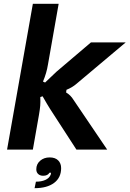

<svg xmlns="http://www.w3.org/2000/svg" viewBox="-20 -783 678 1005"><path d="M17 0 152 -763H287L231 -445Q224 -401 205 -356L216 -351Q231 -366 276 -408L456 -561H638L380 -344Q358 -325 328 -313L326 -299Q350 -285 365 -260L541 0H380L242 -213Q228 -235 203 -279L191 -275Q192 -248 190.5 -229.5Q189 -211 184 -182L152 0ZM168 168Q197 168 217 159Q237 150 244 134Q247 130 247 121H239Q230 137 206 137Q190 137 180 128Q170 119 170 103Q170 76 190 58.5Q210 41 240 41Q269 41 284.5 56.5Q300 72 300 97Q300 147 263 174.5Q226 202 161 202Z"/></svg>

Font: Open Sauce Sans
Style: Bold Italic
Weight: 700
Italic angle: -10°
Designer: Alfredo Marco Pradil
Foundry: Creative Sauce Fz LLC
Version: Version 1.477